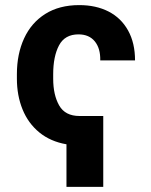

<svg xmlns="http://www.w3.org/2000/svg" viewBox="-20 -557 591 749"><path d="M382.8 171.9H239.3V5.9Q176.8 -4.9 133.3 -40.5Q89.8 -76.2 67.9 -130.4Q45.9 -184.6 45.9 -250V-267.6Q45.9 -346.2 74 -407.2Q102.1 -468.3 156.7 -502.7Q211.4 -537.1 289.1 -537.1Q354.5 -537.1 403.6 -512Q452.6 -486.8 479.7 -438Q506.8 -389.2 506.8 -321.3H371.1Q372.1 -368.2 349.9 -395.5Q327.6 -422.9 286.1 -422.9Q232.9 -422.9 210.2 -379.9Q187.5 -336.9 187.5 -267.6V-250Q187.5 -186.5 210.9 -145.5Q234.4 -104.5 290 -104.5H382.8Z"/></svg>

Font: Pretendard JP
Style: Bold
Weight: 700
Designer: Base glyphs from Inter by Rasmus Andersson; Hangeul glyphs from Noto Sans CJK(Source Han Sans) by Jang Soo-young and Kan
Foundry: Kil Hyung-jin
Version: Version 1.309